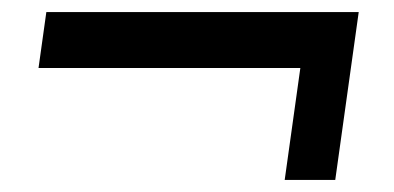

<svg xmlns="http://www.w3.org/2000/svg" viewBox="-20 -473 655 319"><path d="M576 -453H57L44 -360H479L453 -174H537Z"/></svg>

Font: Chivo
Style: Italic
Weight: 400
Italic angle: -8°
Designer: Hector Gatti
Foundry: Omnibus-Type
Version: Version 1.003;PS 001.003;hotconv 1.0.70;makeotf.lib2.5.58329